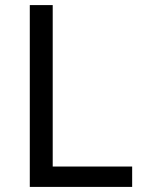

<svg xmlns="http://www.w3.org/2000/svg" viewBox="-20 -734 564 754"><path d="M97 0V-714H187V-80H499V0Z"/></svg>

Font: Noto Sans Lao
Style: Regular
Weight: 400
Designer: Monotype Design Team
Foundry: Monotype Imaging Inc.
Version: Version 2.003; ttfautohint (v1.8.4.7-5d5b)